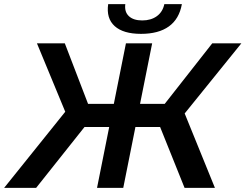

<svg xmlns="http://www.w3.org/2000/svg" viewBox="-59 -910 1189 930"><path d="M835 0 698 -341 817 -406 982 0ZM559 -295 581 -407H792L770 -295ZM815 -335 695 -351 969 -700H1110ZM116 0H-39L287 -406L387 -341ZM538 0H411L551 -700H678ZM508 -295H296L318 -407H530ZM271 -335 120 -700H255L389 -351ZM624 -746Q538 -746 496.5 -783.5Q455 -821 465 -890H548Q543 -853 565 -832Q587 -811 630 -811Q672 -811 700.5 -831.5Q729 -852 737 -890H822Q809 -818 759 -782Q709 -746 624 -746Z"/></svg>

Font: MOST Montserrat SemiBold
Style: Italic
Weight: 600
Italic angle: -11.3°
Designer: Julieta Ulanovsky
Foundry: Julieta Ulanovsky
Version: Version 8.000;March 11, 2024;FontCreator 15.0.0.2926 64-bit